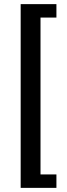

<svg xmlns="http://www.w3.org/2000/svg" viewBox="-20 -754 323 929"><path d="M176 -669V90H253V155H80V-734H253V-669Z"/></svg>

Font: Karma
Style: Bold
Weight: 700
Designer: Joana Correia
Foundry: Indian Type Foundry
Version: Version 1.202;PS 1.0;hotconv 1.0.78;makeotf.lib2.5.61930; tt